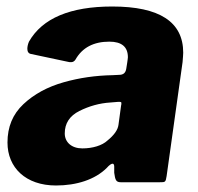

<svg xmlns="http://www.w3.org/2000/svg" viewBox="-20 -560 608 590"><path d="M308 -44C316 -53 322 -57 326 -57C329 -57 331 -54 331 -48V-29C334 -8 336 0 351 0H471C488 0 489 0 492 -19L541 -369C542 -382 543 -392 543 -398C543 -493 470 -540 325 -540C196 -540 110 -504 69 -432C66 -425 64 -417 64 -410C64 -401 68 -395 76 -394L189 -370C192 -369 195 -369 199 -369C204 -369 209 -372 212 -377C233 -414 268 -432 316 -432C354 -432 373 -416 373 -384C373 -381 372 -376 371 -368L368 -349C366 -336 359 -330 346 -330L326 -329C274 -328 224 -321 175 -307C126 -293 85 -271 52 -240C19 -209 3 -170 3 -122C3 -45 59 10 152 10C215 10 272 -8 308 -44ZM344 -176C342 -161 331 -145 310 -128C294 -113 265 -104 233 -104C200 -104 179 -123 179 -150C179 -181 194 -204 224 -219C254 -234 286 -243 319 -245L343 -247C344 -247 346 -247 347 -247C351 -247 353 -246 353 -244C353 -241 353 -238 352 -235Z"/></svg>

Font: Libre Franklin ExtraBold
Style: Italic
Weight: 800
Italic angle: -8°
Designer: Pablo Impallari, Rodrigo Fuenzalida
Foundry: Impallari Type
Version: Version 1.002; ttfautohint (v1.5)